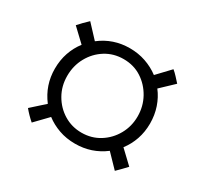

<svg xmlns="http://www.w3.org/2000/svg" viewBox="-102 -687 802 751"><g transform="rotate(30 299.0 -311.5)"><path d="M299 -96Q259 -96 225.5 -108Q192 -120 166 -140L111 -83Q88 -103 70 -125L129 -178Q84 -237 84 -311Q84 -350 95.5 -383.5Q107 -417 128 -444L70 -499Q79 -509 89.5 -520Q100 -531 111 -541L166 -482Q224 -527 299 -527Q337 -527 370.5 -515.5Q404 -504 432 -483L487 -541Q498 -532 508 -521Q518 -510 528 -499L470 -444Q491 -417 502.5 -383Q514 -349 514 -311Q514 -273 502.5 -239.5Q491 -206 470 -179L528 -124Q519 -114 508.5 -103.5Q498 -93 487 -82L431 -140Q373 -96 299 -96ZM299 -146Q344 -146 380 -168.5Q416 -191 437 -228.5Q458 -266 458 -311Q458 -356 437 -394Q416 -432 380.5 -455Q345 -478 299 -478Q254 -478 218 -455.5Q182 -433 161 -395Q140 -357 140 -311Q140 -265 161.5 -227.5Q183 -190 219 -168Q255 -146 299 -146Z"/></g></svg>

Font: Tiro Tamil
Style: Regular
Weight: 400
Designer: Tamil: Fernando Mello & Fiona Ross. Latin: John Hudson.
Foundry: Tiro Typeworks Ltd.
Version: Version 1.52